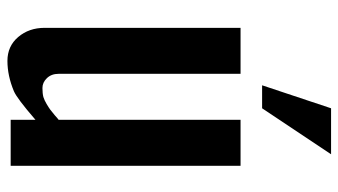

<svg xmlns="http://www.w3.org/2000/svg" viewBox="-219 -692 920 522"><g transform="rotate(90 241.0 -431.0)"><path d="M55.7 -92.3V-625H180.7V-130.4Q180.7 -110.8 192.4 -98.6Q204.1 -86.4 219.2 -86.4Q233.9 -86.4 243.7 -88.9Q252.9 -91.8 262.7 -97.7Q272.5 -103.5 277.8 -107.4Q283.2 -111.3 293 -119.6Q302.7 -128.4 305.7 -130.4V-625H430.7V0H305.7V-67.4Q247.6 -17.1 228 -8.8Q186 8.8 145.5 8.8Q105.5 8.8 80.6 -20.5Q55.7 -49.8 55.7 -92.3ZM211.9 -683.6 274.4 -871.1H399.4L274.4 -683.6Z"/></g></svg>

Font: Oswald-Regular
Style: Regular
Weight: 400
Designer: vernon adams
Foundry: vernon adams
Version: Version 2.002; ttfautohint (v0.92.18-e454-dirty) -l 8 -r 50 